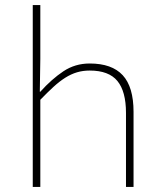

<svg xmlns="http://www.w3.org/2000/svg" viewBox="-20 -742 640 762"><path d="M110 0V-722H140V-508L138 -378H140Q185 -428 231.5 -459Q278 -490 336 -490Q424 -490 467 -443.5Q510 -397 510 -298V0H480V-294Q480 -379 446 -420.5Q412 -462 336 -462Q309 -462 285.5 -455Q262 -448 239 -433.5Q216 -419 192 -397Q168 -375 140 -346V0Z"/></svg>

Font: Source Code Pro ExtraLight
Style: Regular
Weight: 200
Monospace: yes
Designer: Paul D. Hunt, Teo Tuominen
Foundry: Adobe Systems Incorporated
Version: Version 2.030;PS 1.000;hotconv 16.6.51;makeotf.lib2.5.65220